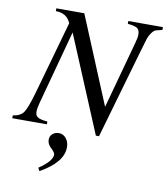

<svg xmlns="http://www.w3.org/2000/svg" viewBox="-117 -734 942 1082"><g transform="rotate(10 353.5 -193.0)"><path d="M727 -653V-637Q700 -631 689.5 -627.5Q679 -624 666.5 -606.5Q654 -589 647.5 -568Q641 -547 625 -492L479 15H461L231 -535L117 -113Q108 -81 108 -59Q108 -38 123.5 -28.5Q139 -19 178 -16V0H-20V-16Q23 -22 41 -47.5Q59 -73 86 -168L203 -583Q180 -637 117 -637V-653H277L484 -154L590 -542Q598 -570 598 -586Q598 -613 584.5 -623Q571 -633 529 -637V-653ZM182 267 173 249Q248 199 248 161Q248 150 227 130Q203 109 203 83Q203 63 217.5 50Q232 37 254 37Q279 37 295.5 57.5Q312 78 312 108Q312 195 182 267Z"/></g></svg>

Font: STIX MathJax Latin
Style: Italic
Weight: 400
Italic angle: -16.33°
Designer: MicroPress Inc., with final additions and corrections provided by Coen Hoffman, Elsevier (retired)
Version: Version 1.1.1